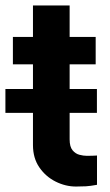

<svg xmlns="http://www.w3.org/2000/svg" viewBox="-26 -682 406 710"><path d="M332.4 -353V-264.6H231.5V-166.5Q231.5 -139.2 242.4 -126.2Q253.2 -113.3 267.9 -109.6Q282.7 -105.8 294.7 -105.8Q317.5 -105.8 332.7 -106.9V1.4Q307.5 6 291.9 6.9Q276.3 7.8 255 7.8Q216.3 7.8 179.7 -10.5Q143.1 -28.8 119.5 -63Q95.9 -97.3 95.9 -145.6V-264.6H-6V-353H95.9V-444.2H21.7V-545.5H95.9V-661.9H231.5V-545.5H327.8V-444.2H231.5V-353Z"/></svg>

Font: Interface
Style: Bold
Weight: 700
Designer: Rasmus Andersson
Foundry: rsms
Version: Version 1.8